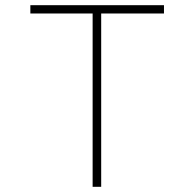

<svg xmlns="http://www.w3.org/2000/svg" viewBox="-20 -720 750 740"><path d="M612 -700V-668H370V0H337V-668H97V-700Z"/></svg>

Font: League Mono Thin
Style: Regular
Weight: 100
Width: 6
Designer: Tyler Finck
Foundry: The League of Moveable Type / Tyler Finck
Version: Version 2.300;RELEASE